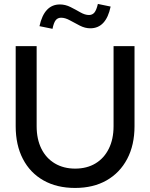

<svg xmlns="http://www.w3.org/2000/svg" viewBox="-20 -931 753 962"><path d="M356.1 10.7Q264.8 10.7 197.9 -27.1Q130.9 -64.9 94.8 -134.5Q58.6 -204.1 58.6 -298.7V-700H163.6V-298.7Q163.6 -234 187.2 -186.2Q210.9 -138.3 254.6 -112.3Q298.3 -86.2 356.4 -86.2Q415.5 -86.2 458.6 -112.3Q501.7 -138.3 525.3 -186.2Q549 -234 549 -298.7V-700H654V-298.7Q654 -204.4 617.3 -134.8Q580.6 -65.2 514 -27.2Q447.5 10.7 356.1 10.7ZM243.1 -786.6 177.8 -799.9Q201.6 -908.7 280.1 -908.7Q307.4 -908.7 333.3 -895.7Q359.2 -882.6 382.5 -869.2Q405.8 -855.8 425.9 -855.8Q442.9 -855.8 453.2 -868.3Q463.4 -880.9 470.4 -911.3L534.3 -898.1Q511.6 -789.2 432.4 -789.2Q406.1 -789.2 380 -802.6Q353.9 -816 330.2 -829.1Q306.6 -842.2 286.2 -842.2Q268.8 -842.2 258.9 -829.5Q249.1 -816.8 243.1 -786.6Z"/></svg>

Font: Red Hat Display VF
Style: Regular
Weight: 300
Designer: Pentagram, MCKL
Foundry: Pentagram, MCKL
Version: Version 1.023